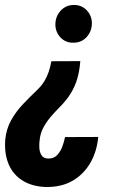

<svg xmlns="http://www.w3.org/2000/svg" viewBox="-36 -559 489 768"><path d="M169.4 -314 285.2 -314.5Q282.2 -275.9 273.2 -244.6Q264.2 -213.4 246.8 -185.3Q229.5 -157.2 202.6 -130.4Q184.1 -111.8 167 -91.8Q149.9 -71.8 137.7 -49.1Q125.5 -26.4 122.6 0.5Q120.6 14.6 121.3 31.7Q122.1 48.8 129.9 61.8Q137.7 74.7 156.7 75.2Q179.2 75.7 192.6 61.3Q206.1 46.9 213.4 27.1Q220.7 7.3 224.1 -10.7L356.9 -11.2Q351.6 47.4 325 93Q298.3 138.7 253.9 164.3Q209.5 189.9 147.5 189Q91.3 187 53.5 162.8Q15.6 138.7 -1.7 97.2Q-19 55.7 -15.1 1Q-11.2 -42.5 8.3 -77.6Q27.8 -112.8 56.2 -142.6Q84.5 -172.4 114.3 -200.7Q130.9 -216.8 141.6 -234.6Q152.3 -252.4 158.9 -272Q165.5 -291.5 169.4 -314ZM331.5 -466.3Q331.5 -434.6 311.3 -411.6Q291 -388.7 258.8 -388.2Q227.1 -387.2 206.5 -408.7Q186 -430.2 185.5 -460.4Q185.5 -492.7 206.1 -515.6Q226.6 -538.6 258.8 -539.1Q290 -539.6 310.5 -518.3Q331.1 -497.1 331.5 -466.3Z"/></svg>

Font: Roboto Condensed
Style: Bold Italic
Weight: 700
Italic angle: -12°
Designer: Christian Robertson
Foundry: Google
Version: Version 3.0